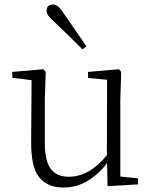

<svg xmlns="http://www.w3.org/2000/svg" viewBox="-20 -823 683 857"><path d="M366 -616 348 -603Q282 -669 225 -723Q188 -754 188 -775Q188 -802 217 -803Q240 -803 264 -764Q313 -694 366 -616ZM460 8 458 -95Q420 -45 371 -15.5Q322 14 263 14Q193 14 156 -30.5Q119 -75 119 -185L121 -465L35 -476V-502L174 -514L184 -502L180 -377V-188Q180 -103 207 -68.5Q234 -34 286 -34Q379 -34 457 -130L458 -467L373 -475V-502L511 -514L521 -502L517 -377V-35L596 -27V0Z"/></svg>

Font: Minh Nguyen ExtraLight
Style: Regular
Weight: 250
Designer: Ryoko NISHIZUKA 西塚涼子 (kana & ideographs); Frank Grießhammer (Latin, Greek & Cyrillic); Wenlong ZHANG 张文龙 (bopomofo); San
Foundry: Adobe
Version: Version 1.100;July 7, 2023;FontCreator 14.0.0.2814 64-bit